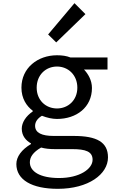

<svg xmlns="http://www.w3.org/2000/svg" viewBox="-20 -929 740 1209"><path d="M283 -712 334 -662 518 -840 449 -909ZM83 104C83 203 180 260 344 260C537 260 660 168 660 62C660 -34 590 -73 444 -73H318C244 -73 201 -92 201 -137C201 -162 217 -184 244 -200C277 -187 310 -180 339 -180C461 -180 559 -253 559 -375C559 -423 535 -464 509 -491H657V-567H424C399 -577 371 -581 339 -581C218 -581 115 -502 115 -377C115 -309 147 -261 186 -232V-227C143 -198 117 -157 117 -119C117 -72 145 -43 175 -26V-22C116 13 83 58 83 104ZM467 -377C467 -298 409 -246 339 -246C268 -246 211 -298 211 -377C211 -457 268 -510 339 -510C409 -510 467 -457 467 -377ZM563 77C563 135 481 192 352 192C232 192 168 151 168 93C168 61 187 30 239 0C263 7 292 10 326 10H434C519 10 563 25 563 77Z"/></svg>

Font: Kawkab Mono Light
Style: Bold
Weight: 400
Monospace: yes
Designer: Abdullah Arif
Foundry: Abdullah Arif
Version: Version 1.000;PS 000.500;hotconv 1.0.88;makeotf.lib2.5.64775